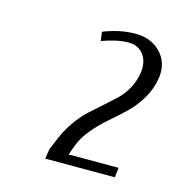

<svg xmlns="http://www.w3.org/2000/svg" viewBox="-64 -569 424 455"><g transform="rotate(15 148.5 -341.5)"><path d="M85 -170.9 88.9 -194.8 99.1 -219.2Q108.9 -244.6 124.3 -266.4Q139.6 -288.1 154.5 -301.8Q169.4 -315.4 185.8 -329.8Q202.1 -344.2 215.1 -356.4Q228 -368.7 237.8 -386.2Q247.6 -403.8 251 -424.8Q252 -429.2 252 -438Q252 -460 239.3 -473.9Q226.6 -487.8 205.1 -487.8Q177.2 -487.8 140.1 -474.1L137.2 -496.1Q177.2 -512.2 215.8 -512.2Q251.5 -512.2 274.2 -491.2Q296.9 -470.2 296.9 -438.5Q296.9 -429.2 295.9 -424.8Q291.5 -397 277.3 -373.3Q263.2 -349.6 244.6 -331.8Q226.1 -314 207 -297.9Q188 -281.7 170.7 -261.2Q153.3 -240.7 145 -219.2L136.2 -194.8H258.8L255.9 -170.9Z"/></g></svg>

Font: Gawaa
Style: Italic
Weight: 400
Designer: T. Christopher White
Version: Version 1.0